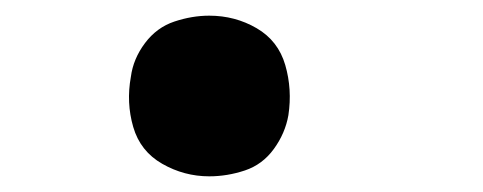

<svg xmlns="http://www.w3.org/2000/svg" viewBox="-20 -217 616 245"><path d="M247 8Q270 8 292.5 0.5Q315 -7 329.5 -27Q344 -47 348 -70Q353 -103 344 -134Q335 -165 307.5 -181Q280 -197 247 -197Q225 -197 202.5 -189.5Q180 -182 165 -162Q150 -142 147 -119Q141 -86 150 -55Q159 -24 187 -8Q215 8 247 8Z"/></svg>

Font: Iosevka Sparkle Extrabold
Style: Italic
Weight: 800
Italic angle: -9°
Designer: Belleve Invis
Foundry: Belleve Invis
Version: Version 4.5.0; ttfautohint (v1.8.3)